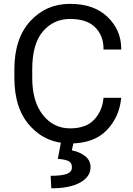

<svg xmlns="http://www.w3.org/2000/svg" viewBox="-20 -746 704 1018"><path d="M56.2 -333Q56.2 -168.9 140.4 -77.1Q224.6 14.6 351.6 14.6Q478.5 14.6 545.4 -55.2Q612.3 -125 622.1 -222.7L622.6 -227.5H528.8L528.3 -222.7Q521.5 -156.2 478.5 -110.8Q435.5 -65.4 351.6 -65.4Q263.7 -65.4 207.3 -136.7Q150.9 -208 150.9 -333V-377.9Q150.9 -513.7 207.5 -579.6Q264.2 -645.5 351.6 -645.5Q440.9 -645.5 484.9 -600.8Q528.8 -556.2 528.8 -488.3V-483.4H622.6V-488.3Q622.6 -586.4 550.5 -656Q478.5 -725.6 351.6 -725.6Q224.6 -725.6 140.4 -633.8Q56.2 -542 56.2 -377.9ZM306.6 -9.8 286.6 96.2Q327.6 99.6 344.5 108.6Q361.3 117.7 361.3 141.6Q361.3 167.5 331.3 177Q301.3 186.5 248.5 186L252 252.4Q350.6 252.4 405.3 221.7Q460 190.9 460 140.6Q460 103 429.7 80.6Q399.4 58.1 360.8 51.3L374.5 -9.8Z"/></svg>

Font: Roboto Flex
Style: Regular
Weight: 400
Designer: Berlow after Robertson
Foundry: Google
Version: Version 3.200;gftools[0.9.32]